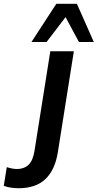

<svg xmlns="http://www.w3.org/2000/svg" viewBox="-155 -777 518 1019"><path d="M-57 222Q-76 222 -97 219Q-118 216 -135 209L-119 110Q-107 114 -92.5 117Q-78 120 -64 120Q-28 120 -4 98Q20 76 28 24L112 -505H237L152 31Q137 125 86 173.5Q35 222 -57 222ZM12 -554 144 -757H253L343 -554H264L193 -686L92 -554Z"/></svg>

Font: Mulish ExtraLight
Style: Bold Italic
Weight: 700
Italic angle: -9°
Version: Version 3.603